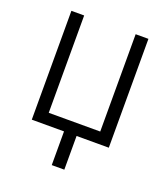

<svg xmlns="http://www.w3.org/2000/svg" viewBox="-127 -611 754 862"><g transform="rotate(20 250.0 -179.5)"><path d="M220 161V0H66V-520H127V-55H373V-520H434V0H280V161Z"/></g></svg>

Font: Iosevka Fixed Light
Style: Regular
Weight: 300
Monospace: yes
Designer: Belleve Invis
Foundry: Belleve Invis
Version: Version 32.3.0